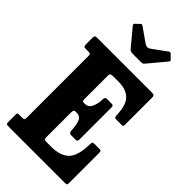

<svg xmlns="http://www.w3.org/2000/svg" viewBox="-301 -1073 1148 1148"><g transform="rotate(45 273.0 -499.0)"><path d="M48.5 -655H32.5Q18.5 -655 15.2 -659.5Q12 -664 12 -677.5V-729Q12 -743.5 16.5 -746.8Q21 -750 34.5 -750H493Q509 -750 513 -745.8Q517 -741.5 517 -726V-504.5Q517 -491.5 515.5 -488.2Q514 -485 500.5 -485H458Q447 -485 444.5 -490Q442 -495 441.5 -504.5Q439.5 -588.5 405.5 -621.8Q371.5 -655 307 -655H262.5Q248.5 -655 242.8 -651.2Q237 -647.5 237 -632.5V-444.5Q237 -430 238.8 -424.5Q240.5 -419 245 -419H263Q288 -419 301.2 -446.2Q314.5 -473.5 315.5 -513Q316 -533 331 -533H367Q379.5 -533 383.2 -529.2Q387 -525.5 387 -513.5V-248.5Q387 -236 384 -232Q381 -228 368.5 -228H333Q315.5 -228 315 -249.5Q314 -288.5 303.8 -317.5Q293.5 -346.5 262.5 -346.5H250.5Q242.5 -346.5 239.8 -341Q237 -335.5 237 -321V-116Q237 -100.5 241.2 -97.8Q245.5 -95 261.5 -95H297Q375.5 -95 412.5 -132.5Q449.5 -170 451.5 -267.5Q452 -282 454.5 -286Q457 -290 470.5 -290H507.5Q520.5 -290 523.8 -286.8Q527 -283.5 527 -270V-18.5Q527 -5.5 524 -2.8Q521 0 508 0H34.5Q21.5 0 16.8 -2Q12 -4 12 -18V-80Q12 -91.5 15.2 -93.2Q18.5 -95 30 -95H47.5Q64.5 -95 68.2 -98.5Q72 -102 72 -119.5V-635Q72 -649.5 67.5 -652.2Q63 -655 48.5 -655ZM220.5 -844.5 131.5 -951.5Q122.5 -960.5 132.5 -969L155.5 -991Q162 -997 165 -996.2Q168 -995.5 175.5 -990.5L263 -929Q283 -915 302 -928.5L393 -994.5Q399.5 -999 403.2 -997.8Q407 -996.5 413 -990.5L432.5 -971Q439 -965 439.5 -961.8Q440 -958.5 434.5 -952L343.5 -843Q338.5 -837 333.8 -834.8Q329 -832.5 317.5 -832.5H251.5Q238.5 -832.5 232 -835.5Q225.5 -838.5 220.5 -844.5Z"/></g></svg>

Font: Besley* Condensed
Style: Bold
Weight: 700
Width: 3
Designer: Owen Earl
Foundry: indestructible type*
Version: Version 3.000; ttfautohint (v1.8.3)